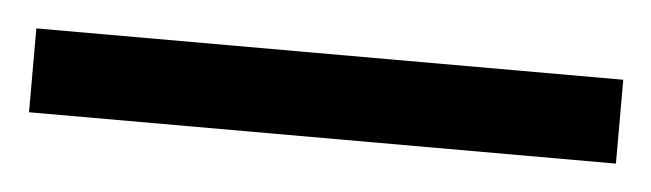

<svg xmlns="http://www.w3.org/2000/svg" viewBox="-26 49 495 146"><g transform="rotate(5 222.0 122.0)"><path d="M446 154H-2V90H446Z"/></g></svg>

Font: Noto Sans Tai Viet
Style: Regular
Weight: 400
Designer: Monotype Design Team
Foundry: Monotype Imaging Inc.
Version: Version 2.003; ttfautohint (v1.8.4.7-5d5b)